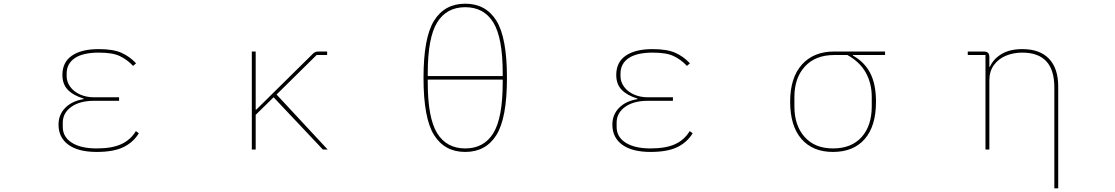

<svg xmlns="http://www.w3.org/2000/svg" viewBox="-20 -810 6040 1040"><path d="M297 -135Q297 -189 333.5 -226Q370 -263 433 -273V-276Q377 -293 347.5 -323.5Q318 -354 318 -404Q318 -473 369.5 -508.5Q421 -544 515 -544Q594 -544 639 -523.5Q684 -503 717 -467L701 -453Q669 -487 629.5 -506Q590 -525 516 -525Q429 -525 385 -495Q341 -465 341 -411V-398Q341 -367 360 -340.5Q379 -314 413 -298.5Q447 -283 490 -283H625V-264H489Q412 -264 366 -231Q320 -198 320 -145V-123Q320 -68 369 -37Q418 -6 504 -6Q586 -6 636.5 -29Q687 -52 716 -100L732 -88Q702 -39 648.5 -13Q595 13 504 13Q404 13 350.5 -26Q297 -65 297 -135Z M1344 0V-531H1365V-216H1368L1678 -522Q1689 -531 1704 -531H1752V-512H1695L1478 -298L1755 0H1729L1462 -283L1365 -188V0Z M2274 -388Q2274 -607 2331.5 -698.5Q2389 -790 2500 -790Q2611 -790 2668.5 -698.5Q2726 -607 2726 -388Q2726 -169 2668.5 -78Q2611 13 2500 13Q2389 13 2331.5 -78Q2274 -169 2274 -388ZM2297 -398H2703V-414Q2703 -606 2652 -688.5Q2601 -771 2500 -771Q2399 -771 2348 -688.5Q2297 -606 2297 -414ZM2703 -363V-379H2297V-363Q2297 -171 2348 -88.5Q2399 -6 2500 -6Q2601 -6 2652 -88.5Q2703 -171 2703 -363Z M3297 -135Q3297 -189 3333.5 -226Q3370 -263 3433 -273V-276Q3377 -293 3347.5 -323.5Q3318 -354 3318 -404Q3318 -473 3369.5 -508.5Q3421 -544 3515 -544Q3594 -544 3639 -523.5Q3684 -503 3717 -467L3701 -453Q3669 -487 3629.5 -506Q3590 -525 3516 -525Q3429 -525 3385 -495Q3341 -465 3341 -411V-398Q3341 -367 3360 -340.5Q3379 -314 3413 -298.5Q3447 -283 3490 -283H3625V-264H3489Q3412 -264 3366 -231Q3320 -198 3320 -145V-123Q3320 -68 3369 -37Q3418 -6 3504 -6Q3586 -6 3636.5 -29Q3687 -52 3716 -100L3732 -88Q3702 -39 3648.5 -13Q3595 13 3504 13Q3404 13 3350.5 -26Q3297 -65 3297 -135Z M4260 -259Q4260 -389 4323.5 -460Q4387 -531 4499 -531H4774V-512H4600V-509Q4663 -474 4694 -413.5Q4725 -353 4725 -259Q4725 -127 4664 -57Q4603 13 4492 13Q4382 13 4321 -57.5Q4260 -128 4260 -259ZM4702 -234V-285Q4702 -358 4670 -416Q4638 -474 4570 -512H4499Q4397 -512 4340 -450Q4283 -388 4283 -285V-234Q4283 -130 4338.5 -68Q4394 -6 4492 -6Q4592 -6 4647 -67.5Q4702 -129 4702 -234Z M5691 -337Q5691 -525 5517 -525Q5470 -525 5429.5 -508.5Q5389 -492 5364 -458Q5339 -424 5339 -375V0H5318V-512H5222V-531H5307Q5324 -531 5331.5 -524Q5339 -517 5339 -501V-448H5342Q5360 -490 5404.5 -517Q5449 -544 5518 -544Q5612 -544 5662 -492Q5712 -440 5712 -341V210H5691Z"/></svg>

Font: IBM Plex Sans JP Thin
Style: Regular
Weight: 100
Designer: Mike Abbink; Paul van der Laan; Pieter van Rosmalen; Wujin Sim; Yejin Wi; Jinhee Kim; Boomi Park; Yona Kim; Kichan Ma
Foundry: Sandoll Inc.
Version: Version 1.001